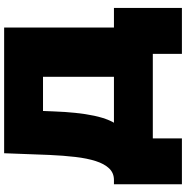

<svg xmlns="http://www.w3.org/2000/svg" viewBox="-6 -734 877 904"><g transform="rotate(-90 432.0 -281.5)"><path d="M523 -100V-517H362L360 -467Q358 -412 353 -364Q348 -316 339.5 -276Q331 -236 318 -205.5Q305 -175 286 -155L37 -183Q70 -183 91.5 -205.5Q113 -228 126 -268.5Q139 -309 145.5 -364.5Q152 -420 155 -487L163 -700H755V-100ZM17 137V-183H847V137H631V0H233V137Z"/></g></svg>

Font: MOST Montserrat Black
Style: Regular
Weight: 900
Designer: Julieta Ulanovsky
Foundry: Julieta Ulanovsky
Version: Version 8.000;March 11, 2024;FontCreator 15.0.0.2926 64-bit